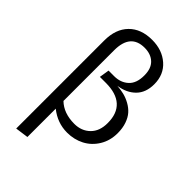

<svg xmlns="http://www.w3.org/2000/svg" viewBox="-280 -848 1160 1160"><g transform="rotate(45 300.0 -268.0)"><path d="M348.1 -402.8Q379.9 -400.4 407.2 -393.6Q434.6 -386.7 461.9 -371.6Q489.3 -356.4 508.5 -335Q527.8 -313.5 539.8 -279.3Q551.8 -245.1 551.8 -202.1Q551.8 -138.2 521.5 -88.6Q491.2 -39.1 441.7 -13.4Q392.1 12.2 333 12.2Q249.5 12.2 182.1 -42V200.2L98.1 211.9V-541Q98.1 -638.2 152.1 -693.1Q206.1 -748 300.8 -748Q386.7 -748 442.9 -698.7Q499 -649.4 499 -566.9Q499 -495.6 457.8 -454.1Q416.5 -412.6 348.1 -402.8ZM326.2 -56.2Q387.2 -56.2 426.8 -95Q466.3 -133.8 465.8 -203.1Q465.8 -283.7 420.4 -325Q375 -366.2 286.1 -366.2H234.9L245.1 -430.2H293Q347.7 -430.2 383.5 -462.9Q419.4 -495.6 418.9 -563Q418.9 -622.1 387 -652.1Q355 -682.1 301.8 -682.1Q182.1 -682.1 182.1 -541V-107.9Q235.4 -56.2 326.2 -56.2Z"/></g></svg>

Font: Fira Sans Book
Style: Regular
Weight: 350
Designer: Carrois Corporate & Edenspiekermann AG
Foundry: Carrois Corporate GbR & Edenspiekermann AG
Version: Version 4.203;PS 004.203;hotconv 1.0.88;makeotf.lib2.5.64775